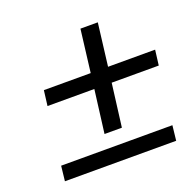

<svg xmlns="http://www.w3.org/2000/svg" viewBox="-102 -652 772 759"><g transform="rotate(-20 284.0 -273.0)"><path d="M258 -122 281 -303H84L92 -367H289L311 -546H384L362 -367H560L552 -303H354L331 -122ZM47 0 54 -63H522L515 0Z"/></g></svg>

Font: Expletus Sans
Style: Italic
Weight: 400
Italic angle: -7°
Designer: Jasper de Waard
Foundry: Designtown
Version: Version 7.500